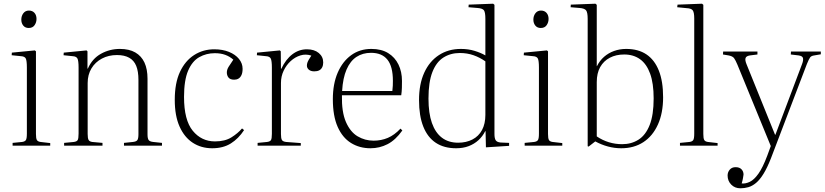

<svg xmlns="http://www.w3.org/2000/svg" viewBox="-20 -786 4449 1036"><path d="M48 0V-15L99 -20Q114 -22 119.5 -30Q125 -38 125 -65V-421Q125 -459 119 -470.5Q113 -482 92 -483L43 -488L44 -502L168 -514L174 -509V-63Q174 -39 179 -30.5Q184 -22 199 -20L251 -14V0ZM135 -635Q116 -635 105.5 -648Q95 -661 95 -680Q95 -700 106 -714.5Q117 -729 136 -729Q155 -729 166 -716.5Q177 -704 177 -684Q177 -665 166.5 -650Q156 -635 135 -635Z M326 0V-15L378 -20Q394 -22 399 -30Q404 -38 404 -65V-421Q404 -458 398 -470Q392 -482 371 -483L323 -488L324 -502L447 -514L452 -509V-416H454Q478 -470 525 -496Q572 -522 627 -522Q677 -522 710 -503Q743 -484 759.5 -448.5Q776 -413 776 -361V-61Q776 -39 782 -30.5Q788 -22 807 -20L854 -15V0H649V-15L697 -20Q716 -22 721.5 -30.5Q727 -39 727 -62V-355Q727 -401 715 -430.5Q703 -460 677 -474.5Q651 -489 611 -489Q566 -489 530 -470Q494 -451 473.5 -417Q453 -383 453 -338V-63Q453 -40 458 -31Q463 -22 478 -20L533 -15V0Z M1125 14Q1066 14 1020.5 -15.5Q975 -45 949 -103Q923 -161 923 -247Q923 -338 951 -398Q979 -458 1027.5 -489Q1076 -520 1136 -520Q1181 -520 1215.5 -506Q1250 -492 1269.5 -468Q1289 -444 1289 -415Q1289 -394 1283 -381Q1277 -368 1267 -362Q1257 -356 1244 -356Q1222 -356 1213 -367.5Q1204 -379 1204 -395Q1204 -410 1213.5 -425.5Q1223 -441 1239 -464Q1220 -481 1195.5 -490Q1171 -499 1139 -499Q1093 -499 1055 -477.5Q1017 -456 995 -404.5Q973 -353 973 -263Q973 -138 1020 -80.5Q1067 -23 1140 -23Q1194 -23 1229 -45Q1264 -67 1286 -93L1297 -84Q1267 -38 1225.5 -12Q1184 14 1125 14Z M1370 0V-15L1421 -20Q1437 -22 1442 -30Q1447 -38 1447 -64V-421Q1447 -458 1441 -470Q1435 -482 1414 -483L1366 -488L1367 -502L1490 -514L1495 -509L1496 -415H1498Q1522 -466 1557.5 -493Q1593 -520 1636 -520Q1676 -520 1700 -500Q1724 -480 1724 -449Q1724 -434 1718.5 -423Q1713 -412 1702.5 -406.5Q1692 -401 1676 -401Q1657 -401 1646.5 -410Q1636 -419 1636 -432Q1636 -440 1638.5 -447.5Q1641 -455 1646.5 -464.5Q1652 -474 1660 -486Q1630 -496 1601 -487Q1572 -478 1548.5 -456.5Q1525 -435 1510.5 -404.5Q1496 -374 1496 -338V-63Q1496 -40 1501 -31Q1506 -22 1524 -20L1603 -14V0Z M1979 14Q1920 14 1874 -14.5Q1828 -43 1802 -101.5Q1776 -160 1776 -251Q1776 -333 1802 -393.5Q1828 -454 1874.5 -488Q1921 -522 1984 -522Q2038 -522 2074.5 -499.5Q2111 -477 2130 -438Q2149 -399 2149 -349Q2149 -332 2148.5 -312Q2148 -292 2145 -272H1825Q1823 -182 1846.5 -128Q1870 -74 1909.5 -50.5Q1949 -27 1996 -27Q2037 -27 2072.5 -42Q2108 -57 2141 -92L2151 -82Q2114 -30 2071 -8Q2028 14 1979 14ZM1826 -295H2097Q2099 -311 2099.5 -324Q2100 -337 2100 -350Q2100 -427 2070.5 -464Q2041 -501 1982 -501Q1937 -501 1903.5 -479Q1870 -457 1850 -411Q1830 -365 1826 -295Z M2441 14Q2376 14 2331.5 -15.5Q2287 -45 2264 -103Q2241 -161 2241 -246Q2241 -332 2269 -393.5Q2297 -455 2348 -488.5Q2399 -522 2467 -522Q2507 -522 2541 -511.5Q2575 -501 2599 -487V-684Q2599 -719 2591.5 -730Q2584 -741 2556 -743L2508 -747L2509 -761L2641 -766L2648 -760V-63Q2648 -40 2654.5 -29.5Q2661 -19 2681 -17L2727 -15V1L2602 9L2600 -78H2598Q2584 -50 2561.5 -29.5Q2539 -9 2509 2.5Q2479 14 2441 14ZM2452 -16Q2496 -16 2529.5 -33.5Q2563 -51 2581 -84.5Q2599 -118 2599 -166V-455Q2569 -476 2535 -488Q2501 -500 2461 -500Q2411 -500 2372.5 -475.5Q2334 -451 2313 -397Q2292 -343 2292 -254Q2292 -175 2310.5 -122.5Q2329 -70 2364.5 -43Q2400 -16 2452 -16Z M2811 0V-15L2862 -20Q2877 -22 2882.5 -30Q2888 -38 2888 -65V-421Q2888 -459 2882 -470.5Q2876 -482 2855 -483L2806 -488L2807 -502L2931 -514L2937 -509V-63Q2937 -39 2942 -30.5Q2947 -22 2962 -20L3014 -14V0ZM2898 -635Q2879 -635 2868.5 -648Q2858 -661 2858 -680Q2858 -700 2869 -714.5Q2880 -729 2899 -729Q2918 -729 2929 -716.5Q2940 -704 2940 -684Q2940 -665 2929.5 -650Q2919 -635 2898 -635Z M3156 5 3151 3V-684Q3151 -719 3142.5 -730Q3134 -741 3107 -743L3059 -747L3060 -761L3193 -766L3200 -760V-429H3201Q3216 -459 3239.5 -479.5Q3263 -500 3293.5 -511Q3324 -522 3359 -522Q3424 -522 3468 -492.5Q3512 -463 3535 -405Q3558 -347 3558 -261Q3558 -176 3530 -114Q3502 -52 3451.5 -19Q3401 14 3332 14Q3296 14 3260.5 4.5Q3225 -5 3192 -23ZM3337 -8Q3387 -8 3425.5 -32.5Q3464 -57 3485.5 -111.5Q3507 -166 3507 -255Q3507 -336 3488 -388.5Q3469 -441 3433.5 -466.5Q3398 -492 3348 -492Q3304 -492 3270.5 -474.5Q3237 -457 3218.5 -424Q3200 -391 3200 -343V-50Q3231 -29 3265.5 -18.5Q3300 -8 3337 -8Z M3649 0V-15L3700 -20Q3715 -22 3720.5 -30Q3726 -38 3726 -65V-686Q3726 -719 3718 -730Q3710 -741 3685 -742L3634 -747L3636 -761L3768 -766L3775 -760V-63Q3775 -39 3780 -30.5Q3785 -22 3800 -20L3852 -14V0Z M3975 230Q3945 230 3925.5 210Q3906 190 3906 161Q3906 143 3917.5 129.5Q3929 116 3949 116Q3970 116 3981 127.5Q3992 139 3992 156Q3991 163 3989 175Q3987 187 3982 204Q4003 206 4026 195Q4049 184 4072.5 151Q4096 118 4120 54L4139 2L3959 -437Q3949 -461 3941 -472Q3933 -483 3911 -487L3881 -492L3882 -508H4067V-492L4027 -487Q4007 -484 4003 -473Q3999 -462 4008 -440L4162 -59H4164L4308 -441Q4315 -459 4313 -471.5Q4311 -484 4289 -487L4247 -492L4248 -508H4409V-493L4374 -487Q4358 -485 4351.5 -476.5Q4345 -468 4334 -441L4140 68Q4120 119 4100 151.5Q4080 184 4059.5 201Q4039 218 4018 224Q3997 230 3975 230Z"/></svg>

Font: Literata 60pt ExtraLight
Style: Regular
Weight: 250
Designer: Latin by Veronika Burian and Jose Scaglione. Greek by Irene Vlachou. Cyrillic by Vera Evstafieva.
Foundry: TypeTogether
Version: Version 3.103;gftools[0.9.29]